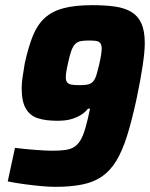

<svg xmlns="http://www.w3.org/2000/svg" viewBox="-20 -716 581 744"><path d="M194 8Q170 8 138 5Q106 2 73 -2.5Q40 -7 10 -13L38 -143Q79 -138 119 -135Q159 -132 183 -132Q213 -132 234 -135Q255 -138 269 -147.5Q283 -157 293 -174.5Q303 -192 311.5 -222Q320 -252 329 -295H321Q313 -284 298 -273.5Q283 -263 260 -255.5Q237 -248 202 -248Q158 -248 127.5 -257.5Q97 -267 80.5 -294.5Q64 -322 64 -374Q64 -394 67.5 -417.5Q71 -441 76 -471Q90 -534 107 -576.5Q124 -619 152.5 -645.5Q181 -672 225.5 -684Q270 -696 338 -696Q388 -696 426 -690.5Q464 -685 489.5 -669.5Q515 -654 528 -625Q541 -596 541 -549Q541 -517 533 -462.5Q525 -408 509 -332Q491 -249 472.5 -190Q454 -131 430.5 -92.5Q407 -54 375 -32Q343 -10 298.5 -1Q254 8 194 8ZM288 -386Q308 -386 320 -388.5Q332 -391 340 -399.5Q348 -408 353 -423.5Q358 -439 364 -465Q369 -486 371.5 -501.5Q374 -517 374 -528Q374 -542 368.5 -549Q363 -556 352 -557.5Q341 -559 324 -559Q305 -559 292.5 -556.5Q280 -554 271.5 -545.5Q263 -537 256.5 -519.5Q250 -502 244 -473Q239 -452 237 -438.5Q235 -425 235 -416Q235 -403 240.5 -396.5Q246 -390 257.5 -388Q269 -386 288 -386Z"/></svg>

Font: Saira SemiCondensed ExtraBold
Style: Italic
Weight: 800
Width: 4
Italic angle: -12°
Designer: Hector Gatti with collaboration of the Omnibus-Type team
Foundry: Omnibus-Type
Version: Version 1.101